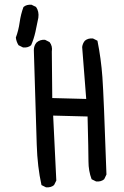

<svg xmlns="http://www.w3.org/2000/svg" viewBox="-20 -798 540 834"><path d="M179.7 15.6 160.2 5.9Q142.6 -73.2 139.6 -168.9Q136.7 -264.6 127 -580.1Q127 -599.6 138.7 -613.3Q154.3 -627 175.8 -625L195.3 -615.2Q209 -597.7 205.1 -574.2L207 -372.1L354.5 -368.2L336.9 -593.8Q338.9 -609.4 348.6 -621.1Q362.3 -632.8 383.8 -630.9L403.3 -621.1Q418.9 -543.9 424.8 -462.9Q430.7 -381.8 442.4 -40L432.6 -19.5Q418.9 -7.8 397.5 -9.8L377.9 -19.5Q364.3 -55.7 364.3 -96.7Q364.3 -137.7 360.4 -292L210.9 -295.9L224.6 -13.7L214.8 5.9Q201.2 17.6 179.7 15.6ZM80.1 -591.8 60.5 -601.6Q50.8 -617.2 48.8 -634.8Q60.5 -666 65.4 -701.2Q70.3 -736.3 82 -767.6Q95.7 -779.3 117.2 -777.3L136.7 -767.6Q150.4 -748 146.5 -720.7Q140.6 -689.5 133.8 -659.2Q127 -628.9 115.2 -601.6Q101.6 -589.8 80.1 -591.8Z"/></svg>

Font: JasonHandwriting2
Style: Regular
Weight: 400
Version: Version 1.05.10